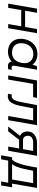

<svg xmlns="http://www.w3.org/2000/svg" viewBox="1365 -1933 696 3466"><g transform="rotate(90 1713.0 -200.0)"><path d="M579 -520 489 0H414L504 -520ZM46 0 136 -520H211L121 0ZM141 -235 153 -305H483L471 -235Z M1092 -115 1116 -113 1143 -423Q1144 -428 1148 -443Q1158 -480 1178 -520H1239L1169 -127Q1163 -91 1170 -76Q1177 -61 1201 -61Q1224 -61 1241 -65L1230 1Q1203 5 1174 5Q1125 5 1104 -26.5Q1083 -58 1092 -115ZM1189 -301Q1189 -204 1149.5 -135Q1110 -66 1047.5 -31Q985 4 915 4Q844 4 791 -25Q738 -54 709 -106.5Q680 -159 680 -227Q680 -303 712.5 -372Q745 -441 807.5 -484.5Q870 -528 955 -528Q1025 -528 1078 -499Q1131 -470 1160 -418Q1189 -366 1189 -301ZM760 -233Q760 -182 780.5 -145Q801 -108 839.5 -88.5Q878 -69 930 -69Q993 -69 1036 -101.5Q1079 -134 1099.5 -185.5Q1120 -237 1120 -292Q1120 -356 1092 -392Q1064 -428 1026.5 -441Q989 -454 956 -454Q893 -454 848.5 -422.5Q804 -391 782 -340Q760 -289 760 -233Z M1432 -520H1746L1734 -450H1494L1416 0H1342Z M1673 0 1685 -68Q1691 -64 1699 -62.5Q1707 -61 1715 -61Q1743 -61 1762.5 -79Q1782 -97 1797.5 -139.5Q1813 -182 1828 -261L1877 -520H2240L2149 0H2074L2153 -450H1936L1896 -245Q1877 -143 1850.5 -88.5Q1824 -34 1791.5 -13.5Q1759 7 1713 7Q1702 7 1692 5Q1682 3 1673 0Z M2712 -490 2735 -450H2543Q2495 -450 2463 -424.5Q2431 -399 2431 -352Q2431 -315 2453 -291Q2475 -267 2511 -267H2706L2694 -197H2512Q2459 -197 2423 -218Q2387 -239 2370 -272.5Q2353 -306 2353 -346Q2353 -401 2380.5 -440Q2408 -479 2455.5 -499.5Q2503 -520 2562 -520H2793L2701 0H2626ZM2441 -224 2513 -210 2351 0H2264Z M3286 -450H3063L3061 -439Q3030 -268 2997 -174.5Q2964 -81 2933 -65L2851 -67Q2891 -80 2932 -198.5Q2973 -317 3002 -507L3004 -520H3373L3288 -34H3214ZM2819 -70H3362L3327 128H3255L3278 0H2879L2856 128H2784Z"/></g></svg>

Font: Fixel Italic Variable 20240409 Display Thin
Style: Italic
Weight: 100
Italic angle: -10°
Designer: AlfaBravo + MacPaw
Foundry: Kyrylo Tkachov, Marchela Mozhyna, Serhii Makarenko, Maria Weinstein, Zakhar Kryvoshyya
Version: Version 1.211;Glyphs 3.2 (3225)